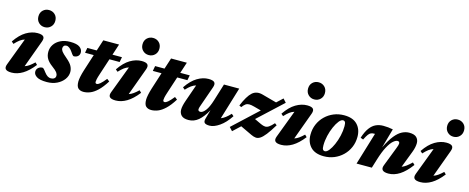

<svg xmlns="http://www.w3.org/2000/svg" viewBox="-37 -1345 4863 1992"><g transform="rotate(15 2394.5 -349.0)"><path d="M217 -621Q217 -662.5 243.2 -687.8Q269.5 -713 307.5 -713Q346 -713 372.2 -687.8Q398.5 -662.5 398.5 -621Q398.5 -580.5 372.2 -554.8Q346 -529 307.5 -529Q269.5 -529 243.2 -554.8Q217 -580.5 217 -621ZM31.5 -56.5 143 -352Q117 -345 93 -327Q69 -309 40.5 -278L17.5 -298Q72.5 -379 133.2 -415Q194 -451 254.5 -451Q302.5 -451 318.2 -433.8Q334 -416.5 320.5 -379.5L212.5 -84.5Q237 -92 260 -108.5Q283 -125 311.5 -152L333.5 -130.5Q275 -55.5 216 -20.2Q157 15 97.5 15Q49.5 15 33.5 -2.5Q17.5 -20 31.5 -56.5Z M397 -117.5Q401.5 -117.5 409.5 -110.5Q417.5 -103.5 436 -78.5Q455 -53.5 472.2 -43.2Q489.5 -33 506.5 -33Q528.5 -33 542.8 -43.5Q557 -54 557 -73Q557 -91 544.2 -108.8Q531.5 -126.5 490 -157Q448.5 -187.5 429.8 -219.2Q411 -251 411 -292Q411 -335.5 434.8 -371.5Q458.5 -407.5 502.2 -429.2Q546 -451 605.5 -451Q678 -451 708.5 -428Q739 -405 739 -372Q739 -346 721.5 -331Q704 -316 677 -316Q673 -316 665.2 -323.8Q657.5 -331.5 643 -353.5Q628.5 -375.5 611.5 -389Q594.5 -402.5 578.5 -402.5Q560 -402.5 550.8 -392.2Q541.5 -382 541.5 -366Q541.5 -349.5 554.5 -331.8Q567.5 -314 611 -277.5Q654.5 -241 670.2 -210.5Q686 -180 686 -148.5Q686 -106.5 659 -69Q632 -31.5 584.5 -8.2Q537 15 475.5 15Q400 15 366.8 -6.8Q333.5 -28.5 333.5 -59Q333.5 -85 352 -101.2Q370.5 -117.5 397 -117.5Z M989 -213.5Q973 -165 969.5 -146.8Q966 -128.5 966 -119Q966 -100.5 983 -100.5Q996.5 -100.5 1017.5 -117.8Q1038.5 -135 1074.5 -179.5L1101.5 -158.5Q1058.5 -89.5 1018.2 -51.8Q978 -14 941 0.5Q904 15 869.5 15Q834.5 15 813.2 -4.2Q792 -23.5 792 -75.5Q792 -95.5 798.5 -128.2Q805 -161 818 -202L875.5 -381.5H782L792 -436H893L931.5 -555H1101L1062 -436H1164L1153.5 -381.5H1044Z M1335 -621Q1335 -662.5 1361.2 -687.8Q1387.5 -713 1425.5 -713Q1464 -713 1490.2 -687.8Q1516.5 -662.5 1516.5 -621Q1516.5 -580.5 1490.2 -554.8Q1464 -529 1425.5 -529Q1387.5 -529 1361.2 -554.8Q1335 -580.5 1335 -621ZM1149.5 -56.5 1261 -352Q1235 -345 1211 -327Q1187 -309 1158.5 -278L1135.5 -298Q1190.5 -379 1251.2 -415Q1312 -451 1372.5 -451Q1420.5 -451 1436.2 -433.8Q1452 -416.5 1438.5 -379.5L1330.5 -84.5Q1355 -92 1378 -108.5Q1401 -125 1429.5 -152L1451.5 -130.5Q1393 -55.5 1334 -20.2Q1275 15 1215.5 15Q1167.5 15 1151.5 -2.5Q1135.5 -20 1149.5 -56.5Z M1717 -213.5Q1701 -165 1697.5 -146.8Q1694 -128.5 1694 -119Q1694 -100.5 1711 -100.5Q1724.5 -100.5 1745.5 -117.8Q1766.5 -135 1802.5 -179.5L1829.5 -158.5Q1786.5 -89.5 1746.2 -51.8Q1706 -14 1669 0.5Q1632 15 1597.5 15Q1562.5 15 1541.2 -4.2Q1520 -23.5 1520 -75.5Q1520 -95.5 1526.5 -128.2Q1533 -161 1546 -202L1603.5 -381.5H1510L1520 -436H1621L1659.5 -555H1829L1790 -436H1892L1881.5 -381.5H1772Z M2166.5 -46.5 2193.5 -142.5Q2150.5 -64 2103.5 -24.5Q2056.5 15 1997.5 15Q1944 15 1920.8 -9Q1897.5 -33 1897.5 -70.5Q1897.5 -108 1919 -169.5L1983 -352.5Q1956.5 -345 1932.2 -327.2Q1908 -309.5 1879.5 -278.5L1856.5 -298.5Q1911 -379 1971.2 -415Q2031.5 -451 2091.5 -451Q2139.5 -451 2155 -433.8Q2170.5 -416.5 2157.5 -379.5L2086 -175.5Q2078 -152.5 2074.2 -141Q2070.5 -129.5 2070.5 -121.5Q2070.5 -99 2096 -99Q2121 -99 2150 -136.8Q2179 -174.5 2203 -253L2259.5 -436H2423.5L2318.5 -90Q2341.5 -98.5 2365.2 -116.2Q2389 -134 2417 -164L2440 -144Q2389 -66 2330.2 -25.5Q2271.5 15 2224 15Q2184.5 15 2170.8 1.2Q2157 -12.5 2166.5 -46.5Z M2431.5 -26.5 2698.5 -275 2621 -296Q2586.5 -305.5 2564.8 -305Q2543 -304.5 2527 -292.5Q2511 -280.5 2493 -256L2470 -267.5Q2515.5 -377.5 2560.5 -417.5Q2605.5 -457.5 2672.5 -439.5L2829.5 -396.5L2894 -456.5L2928 -419L2663.5 -173.5L2738 -138.5Q2764 -126.5 2784 -125.5Q2804 -124.5 2825 -138.8Q2846 -153 2875 -185.5L2897 -169Q2854 -98 2822.8 -58.2Q2791.5 -18.5 2767 -3Q2742.5 12.5 2719.8 10.2Q2697 8 2670.5 -4.5L2545 -64L2465.5 10Z M3113 -621Q3113 -662.5 3139.2 -687.8Q3165.5 -713 3203.5 -713Q3242 -713 3268.2 -687.8Q3294.5 -662.5 3294.5 -621Q3294.5 -580.5 3268.2 -554.8Q3242 -529 3203.5 -529Q3165.5 -529 3139.2 -554.8Q3113 -580.5 3113 -621ZM2927.5 -56.5 3039 -352Q3013 -345 2989 -327Q2965 -309 2936.5 -278L2913.5 -298Q2968.5 -379 3029.2 -415Q3090 -451 3150.5 -451Q3198.5 -451 3214.2 -433.8Q3230 -416.5 3216.5 -379.5L3108.5 -84.5Q3133 -92 3156 -108.5Q3179 -125 3207.5 -152L3229.5 -130.5Q3171 -55.5 3112 -20.2Q3053 15 2993.5 15Q2945.5 15 2929.5 -2.5Q2913.5 -20 2927.5 -56.5Z M3548 -451Q3642.5 -451 3690.2 -401Q3738 -351 3738 -270Q3738 -208.5 3715.5 -156.5Q3693 -104.5 3653.2 -66Q3613.5 -27.5 3561.8 -6.2Q3510 15 3451 15Q3356.5 15 3308.8 -35Q3261 -85 3261 -166Q3261 -227.5 3283.5 -279.5Q3306 -331.5 3345.8 -370Q3385.5 -408.5 3437.2 -429.8Q3489 -451 3548 -451ZM3449.5 -38.5Q3469.5 -38.5 3492 -66.5Q3514.5 -94.5 3534.5 -139.8Q3554.5 -185 3567 -238.2Q3579.5 -291.5 3579.5 -342Q3579.5 -375 3571.8 -386.2Q3564 -397.5 3549.5 -397.5Q3529.5 -397.5 3507 -369.5Q3484.5 -341.5 3464.5 -296.2Q3444.5 -251 3432 -197.8Q3419.5 -144.5 3419.5 -94Q3419.5 -61 3427.2 -49.8Q3435 -38.5 3449.5 -38.5Z M3801.5 -258.5 3772 -270Q3794.5 -339.5 3823.8 -378.8Q3853 -418 3889 -434.2Q3925 -450.5 3968 -450.5Q3998.5 -450.5 4020 -448Q4041.5 -445.5 4072 -440L4013 -230.5Q4055 -317.5 4094.2 -365.5Q4133.5 -413.5 4171.5 -432.2Q4209.5 -451 4246.5 -451Q4302 -451 4326 -427Q4350 -403 4350 -365.5Q4350 -346.5 4345 -321.2Q4340 -296 4328.5 -266.5L4260.5 -89Q4284.5 -97.5 4308.5 -115.5Q4332.5 -133.5 4362.5 -162.5L4384.5 -141.5Q4324 -60 4265 -22.5Q4206 15 4145 15Q4051.5 15 4079 -56.5L4158 -260.5Q4166.5 -283 4170 -294.8Q4173.5 -306.5 4173.5 -314.5Q4173.5 -337 4151.5 -337Q4132 -337 4105.5 -314Q4079 -291 4050 -237.5Q4021 -184 3993 -92.5L3964.5 0H3800.5L3905.5 -347H3898Q3878 -347 3863.5 -341.2Q3849 -335.5 3835 -316.8Q3821 -298 3801.5 -258.5Z M4607.5 -621Q4607.5 -662.5 4633.8 -687.8Q4660 -713 4698 -713Q4736.5 -713 4762.8 -687.8Q4789 -662.5 4789 -621Q4789 -580.5 4762.8 -554.8Q4736.5 -529 4698 -529Q4660 -529 4633.8 -554.8Q4607.5 -580.5 4607.5 -621ZM4422 -56.5 4533.5 -352Q4507.5 -345 4483.5 -327Q4459.5 -309 4431 -278L4408 -298Q4463 -379 4523.8 -415Q4584.5 -451 4645 -451Q4693 -451 4708.8 -433.8Q4724.5 -416.5 4711 -379.5L4603 -84.5Q4627.5 -92 4650.5 -108.5Q4673.5 -125 4702 -152L4724 -130.5Q4665.5 -55.5 4606.5 -20.2Q4547.5 15 4488 15Q4440 15 4424 -2.5Q4408 -20 4422 -56.5Z"/></g></svg>

Font: Newsreader 16pt ExtraBold
Style: Italic
Weight: 800
Italic angle: -17°
Designer: Hugues Gentile
Foundry: Production Type
Version: Version 1.003; ttfautohint (v1.8.3)